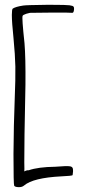

<svg xmlns="http://www.w3.org/2000/svg" viewBox="-20 -689 398 799"><path d="M77.1 -666Q89.8 -668 170.9 -668.9Q186.5 -668.9 200.2 -668.9Q254.9 -668.9 269.5 -667Q284.2 -665 286.1 -661.1Q288.1 -659.2 288.1 -654.3Q288.1 -652.3 288.1 -650.4Q287.1 -633.8 279.3 -635.7Q271.5 -636.7 206.1 -636.7Q124 -635.7 114.3 -635.7Q104.5 -636.7 89.8 -631.8Q75.2 -627 74.2 -623Q70.3 -617.2 82 -508.8Q86.9 -449.2 85.9 -336.9Q83 -207 82 -129.9Q81.1 -52.7 81.1 -13.7Q82 22.5 81.1 24.4Q91.8 18.6 99.6 19.5Q138.7 5.9 210 4.9Q258.8 1 269.5 2.9Q281.2 3.9 283.2 12.7Q285.2 23.4 282.2 40Q278.3 43 235.4 44.9Q118.2 50.8 80.1 83Q72.3 89.8 59.6 89.8Q57.6 89.8 55.7 89.8Q42 88.9 39.1 84Q36.1 79.1 36.1 -47.9Q37.1 -174.8 41 -269.5Q44.9 -366.2 43.9 -412.1Q43 -459 36.1 -531.2Q29.3 -596.7 29.3 -627Q29.3 -650.4 33.2 -653.3Q44.9 -661.1 77.1 -666Z"/></svg>

Font: Yahfie
Style: Heavy
Weight: 600
Designer: Joe Palazzolo
Foundry: jozolo LLC
Version: Version 001.000